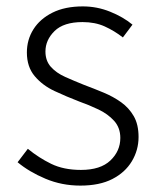

<svg xmlns="http://www.w3.org/2000/svg" viewBox="-20 -567 492 600"><path d="M231 13Q173 13 122 -8.5Q71 -30 35 -60L67 -102Q101 -74 140 -55Q179 -36 233 -36Q294 -36 325 -65.5Q356 -95 356 -136Q356 -168 336.5 -189.5Q317 -211 287.5 -225Q258 -239 227 -250Q188 -265 150.5 -282.5Q113 -300 88.5 -329Q64 -358 64 -403Q64 -443 84.5 -475.5Q105 -508 144 -527.5Q183 -547 239 -547Q283 -547 324 -530.5Q365 -514 394 -490L364 -450Q337 -471 307 -484.5Q277 -498 238 -498Q179 -498 150.5 -470Q122 -442 122 -406Q122 -377 139 -358Q156 -339 184 -326.5Q212 -314 242 -302Q274 -290 304 -277.5Q334 -265 358.5 -247.5Q383 -230 398 -204Q413 -178 413 -139Q413 -98 392 -63Q371 -28 331 -7.5Q291 13 231 13Z"/></svg>

Font: Noto Sans HK Thin Light
Style: Regular
Weight: 300
Version: Version 2.004-H2;hotconv 1.0.118;makeotfexe 2.5.65603